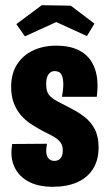

<svg xmlns="http://www.w3.org/2000/svg" viewBox="-20 -710 418 740"><path d="M182 10Q133 10 97.5 -6.5Q62 -23 43 -53Q24 -83 24 -123Q24 -131 25 -139Q26 -147 27 -155L161 -156Q160 -149 159 -142Q158 -135 158 -129Q158 -117 161.5 -108.5Q165 -100 172 -95Q179 -90 190 -90Q200 -90 207 -94.5Q214 -99 218 -108Q222 -117 222 -130Q222 -150 212.5 -162Q203 -174 185.5 -184Q168 -194 143 -206Q121 -218 99.5 -232Q78 -246 61 -265.5Q44 -285 33.5 -312Q23 -339 23 -375Q23 -426 45.5 -461.5Q68 -497 107.5 -515.5Q147 -534 196 -534Q251 -534 286.5 -515Q322 -496 339 -461Q356 -426 356 -379Q356 -373 355.5 -366Q355 -359 354.5 -352Q354 -345 353 -337H219Q221 -350 222.5 -362Q224 -374 224 -385Q224 -408 217 -422Q210 -436 190 -436Q182 -436 174.5 -431Q167 -426 162.5 -415Q158 -404 158 -386Q158 -368 162 -357Q166 -346 175 -337.5Q184 -329 200 -320Q224 -307 252 -293Q280 -279 305 -260Q330 -241 345 -212.5Q360 -184 360 -142Q360 -93 338.5 -59Q317 -25 277.5 -7.5Q238 10 182 10ZM315 -571 197 -625 76 -570 43 -617 141 -690 253 -688 344 -619Z"/></svg>

Font: Truculenta Black
Style: Regular
Weight: 900
Version: Version 1.002